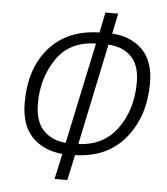

<svg xmlns="http://www.w3.org/2000/svg" viewBox="-52 -771 719 828"><g transform="rotate(5 307.0 -357.0)"><path d="M215 10H270L294 -100Q434 -104 511.5 -199Q589 -294 589 -437Q589 -532 539.5 -581.5Q490 -631 408 -636L426 -724H371L353 -636Q214 -633 136 -544Q58 -455 58 -307Q58 -210 107 -159Q156 -108 239 -100ZM304 -149 396 -587Q458 -584 495 -547Q532 -510 532 -435Q532 -318 472.5 -235.5Q413 -153 304 -149ZM249 -149Q189 -154 152 -192.5Q115 -231 115 -309Q115 -418 171.5 -501.5Q228 -585 342 -587Z"/></g></svg>

Font: Noto Sans Display SemiCondensed Light
Style: Italic
Weight: 300
Width: 4
Italic angle: -12°
Designer: Monotype Design Team
Foundry: Monotype Imaging Inc.
Version: Version 1.900